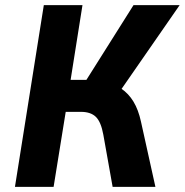

<svg xmlns="http://www.w3.org/2000/svg" viewBox="-20 -725 717 745"><path d="M38 0 150 -705H300L254 -415H334L302 -394L498 -705H677L442 -366L384 -409Q421 -401 450 -381.5Q479 -362 498 -330.5Q517 -299 527 -253L583 0H417L381 -202Q372 -252 352 -271.5Q332 -291 294 -291H235L188 0Z"/></svg>

Font: Nunito Sans 7pt Condensed ExtraBold
Style: Italic
Weight: 800
Width: 3
Italic angle: -9°
Designer: Vernon Adams
Foundry: Vernon Adams
Version: Version 3.101;gftools[0.9.27]